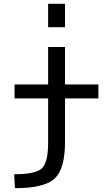

<svg xmlns="http://www.w3.org/2000/svg" viewBox="-20 -772 586 1011"><path d="M233.4 -628.9V-752H322.3V-628.9ZM56.6 -253.9V-327.1H233.4V-524.4H322.3V-327.1H498V-253.9H322.3V-24.4Q322.3 116.2 268.6 167.5Q214.8 218.8 58.6 218.8L54.7 145.5Q168 145.5 200.7 114.3Q233.4 83 233.4 -20.5V-253.9Z"/></svg>

Font: Nasu
Style: Regular
Weight: 400
Designer: Ryoko NISHIZUKA (kana &amp; ideographs); Paul D. Hunt (Latin, Greek &amp; Cyrillic); Wenlong ZHANG (bopomofo); Sandoll C
Version: Version 2014.1215